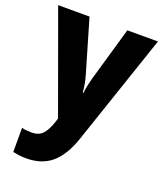

<svg xmlns="http://www.w3.org/2000/svg" viewBox="-144 -644 831 978"><g transform="rotate(20 271.5 -154.5)"><path d="M1 -549H171L256 -259Q268 -217 271 -173H275Q277 -194 281.5 -215Q286 -236 292 -258L376 -549H542L339 50Q306 148 252.5 194Q199 240 115 240Q92 240 74.5 237.5Q57 235 42 232V101Q52 104 66 105.5Q80 107 94 107Q135 107 156 83Q177 59 192 13L198 -6Z"/></g></svg>

Font: Noto Sans Devanagari UI SemiCondensed ExtraBold
Style: Regular
Weight: 800
Width: 4
Designer: Jelle Bosma - Monotype Design Team
Foundry: Monotype Imaging Inc.
Version: Version 2.004; ttfautohint (v1.8.4.7-5d5b)